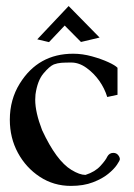

<svg xmlns="http://www.w3.org/2000/svg" viewBox="-20 -606 446 639"><path d="M215.8 12.7Q158.7 12.7 112.5 -17.6Q66.4 -47.9 39.6 -97.4Q12.7 -147 12.7 -207.5Q12.7 -274.9 45.9 -328.1Q107.4 -427.2 223.6 -427.2Q254.4 -427.2 285.9 -418.5Q317.4 -409.7 340.3 -399.2Q363.3 -388.7 371.1 -380.4V-290.5L336.9 -283.2Q328.1 -312 310.3 -337.2Q292.5 -362.3 267.8 -380.1Q243.2 -397.9 217.3 -397.9Q196.8 -397.9 184.1 -397Q171.4 -396 159.2 -391.6Q144.5 -385.3 124.5 -361.3Q104.5 -337.4 98.1 -291.5Q97.2 -283.2 97.2 -273.9Q97.2 -232.4 120.1 -172.9Q167.5 -70.8 217.8 -40.5Q245.1 -23.9 264.2 -23.9H264.6Q296.4 -34.2 314.2 -53.7Q332 -73.2 336.9 -84.5Q343.8 -97.2 356.9 -97.2Q367.2 -97.2 373 -90.1Q378.9 -83 378.9 -76.2Q378.9 -71.8 369.1 -57.4Q359.4 -43 339.8 -27.1Q320.3 -11.2 289.3 0.7Q258.3 12.7 215.8 12.7ZM249.5 -466.3 195.3 -521 143.1 -465.8 104 -475.1 208.5 -585.9 311.5 -481Z"/></svg>

Font: Quaaykop
Style: Medium
Weight: 500
Designer: Tup Wanders
Foundry: Free font, DO NOT SELL
Version: Version 1.00;July 31, 2023;FontCreator 11.5.0.2430 64-bit